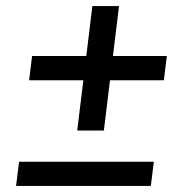

<svg xmlns="http://www.w3.org/2000/svg" viewBox="-20 -614 613 634"><path d="M235 -183 285 -594H373L323 -183ZM76 -349 86 -429H531L521 -349ZM33 0 43 -80H488L478 0Z"/></svg>

Font: Inclusive Sans
Style: Italic
Weight: 400
Italic angle: -7°
Designer: Olivia King
Foundry: Olivia King
Version: Version 2.004